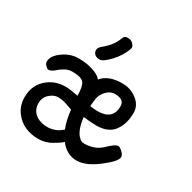

<svg xmlns="http://www.w3.org/2000/svg" viewBox="-151 -829 984 983"><g transform="rotate(30 341.0 -338.0)"><path d="M308 -660Q314 -677 333.5 -677Q353 -677 364.5 -665Q376 -653 376 -645.5Q376 -638 374 -633Q358 -588 320.5 -548Q283 -508 263 -508Q243 -508 233 -518Q223 -528 223 -541.5Q223 -555 238 -568Q292 -611 308 -660ZM173 -385Q152 -385 131.5 -373.5Q111 -362 99 -350.5Q87 -339 72.5 -333.5Q58 -328 49 -339Q34 -351 34 -364Q34 -408 103 -445Q135 -460 165.5 -460Q196 -460 220 -456Q288 -442 307 -415Q344 -461 426 -461Q476 -461 513.5 -431.5Q551 -402 551 -359Q551 -294 520 -251Q488 -207 417 -207Q385 -207 340 -213Q349 -134 382 -107Q392 -96 409 -96Q470 -96 509 -132Q550 -173 569 -173Q577 -173 593 -158.5Q609 -144 609 -131Q609 -106 547 -58Q476 -1 418.5 -1Q361 -1 320 -54Q309 -42 272 -20.5Q235 1 193 1Q151 1 114.5 -15Q78 -31 52.5 -66.5Q27 -102 27 -150Q27 -226 84 -269Q126 -301 183 -301Q203 -301 224 -297L258 -291Q258 -346 243 -365.5Q228 -385 173 -385ZM386 -274Q476 -274 476 -354Q476 -395 421 -395Q383 -395 357 -353Q347 -338 344.5 -310Q342 -282 341 -278Q366 -274 386 -274ZM225 -227Q201 -235 176 -235Q151 -235 127.5 -213.5Q104 -192 104 -158Q104 -114 142 -90Q168 -75 202 -75Q252 -75 289 -109Q272 -149 265 -213Z"/></g></svg>

Font: Patrick Hand
Style: Regular
Weight: 400
Designer: Patrick Wagesreiter
Foundry: Patrick Wagesreiter
Version: Version 1.003;PS 001.003;hotconv 1.0.70;makeotf.lib2.5.58329